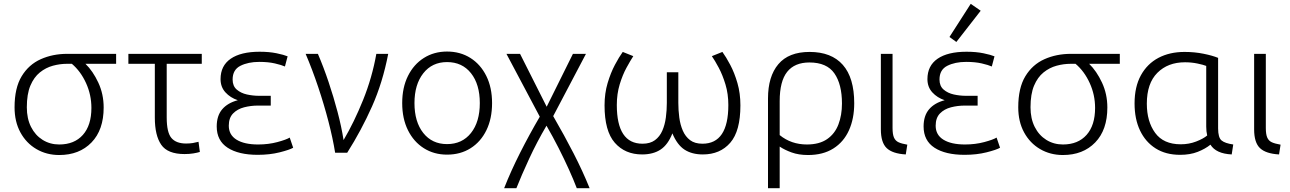

<svg xmlns="http://www.w3.org/2000/svg" viewBox="-20 -797 6732 1002"><path d="M289 12Q223 12 170 -19Q117 -50 86.5 -106Q56 -162 56 -237Q56 -338 93 -399Q130 -460 192.5 -488Q255 -516 331 -516H586V-464H426Q465 -426 493 -366Q521 -306 521 -236Q521 -119 457.5 -53.5Q394 12 289 12ZM289 -43Q368 -43 412.5 -93Q457 -143 457 -234Q457 -302 429 -363.5Q401 -425 355 -464H329Q293 -464 256 -454Q219 -444 188 -419Q157 -394 138.5 -350Q120 -306 120 -237Q120 -178 142 -134.5Q164 -91 202.5 -67Q241 -43 289 -43Z M943 7Q855 7 821.5 -41.5Q788 -90 788 -183V-464H650V-516H1033V-464H850V-184Q850 -106 874.5 -77Q899 -48 951 -48Q971 -48 986 -50.5Q1001 -53 1016 -57L1023 -4Q1010 0 989.5 3.5Q969 7 943 7Z M1325 11Q1225 11 1168 -26Q1111 -63 1111 -137Q1111 -193 1139.5 -226.5Q1168 -260 1221 -274Q1182 -287 1156.5 -315Q1131 -343 1131 -384Q1131 -454 1184 -490.5Q1237 -527 1335 -527Q1385 -527 1423.5 -519Q1462 -511 1481 -503L1467 -450Q1449 -458 1414.5 -466Q1380 -474 1333 -474Q1275 -474 1234.5 -453.5Q1194 -433 1194 -382Q1194 -348 1215.5 -329.5Q1237 -311 1268.5 -304Q1300 -297 1332 -297H1393V-246H1326Q1289 -246 1254 -237Q1219 -228 1196.5 -205Q1174 -182 1174 -141Q1174 -93 1214.5 -68Q1255 -43 1327 -43Q1381 -43 1427.5 -55.5Q1474 -68 1492 -79L1510 -26Q1491 -15 1439.5 -2Q1388 11 1325 11Z M1729 0Q1717 -75 1694 -163.5Q1671 -252 1640.5 -343Q1610 -434 1575 -516H1639Q1669 -446 1695 -368.5Q1721 -291 1741.5 -213.5Q1762 -136 1773 -66Q1828 -159 1875 -275.5Q1922 -392 1944 -516H2006Q1977 -366 1921.5 -241.5Q1866 -117 1792 0Z M2313 10Q2245 10 2192 -23.5Q2139 -57 2109 -117.5Q2079 -178 2079 -259Q2079 -340 2109 -400.5Q2139 -461 2192 -494.5Q2245 -528 2313 -528Q2382 -528 2435 -494.5Q2488 -461 2518 -400.5Q2548 -340 2548 -259Q2548 -178 2518.5 -117.5Q2489 -57 2436 -23.5Q2383 10 2313 10ZM2313 -45Q2392 -45 2438 -103Q2484 -161 2484 -259Q2484 -357 2438 -415Q2392 -473 2313 -473Q2235 -473 2189 -414.5Q2143 -356 2143 -259Q2143 -161 2189 -103Q2235 -45 2313 -45Z M2611 185Q2646 96 2694 1Q2742 -94 2797 -188L2623 -516H2694L2833 -240L2970 -516H3038L2867 -191Q2926 -89 2973.5 3.5Q3021 96 3057 185H2990Q2974 143 2949.5 88.5Q2925 34 2895 -25Q2865 -84 2832 -141Q2782 -56 2741.5 31.5Q2701 119 2675 185Z M3331 9Q3242 9 3188.5 -52Q3135 -113 3135 -247Q3135 -310 3151 -363.5Q3167 -417 3189 -458.5Q3211 -500 3230 -526L3285 -504Q3270 -481 3249.5 -443.5Q3229 -406 3214 -356.5Q3199 -307 3199 -249Q3199 -47 3333 -47Q3373 -47 3398 -65.5Q3423 -84 3436.5 -115Q3450 -146 3455 -184Q3460 -222 3460 -260V-420H3520V-260Q3520 -222 3525 -184Q3530 -146 3543.5 -115Q3557 -84 3581.5 -65.5Q3606 -47 3646 -47Q3781 -47 3781 -249Q3781 -307 3766 -356.5Q3751 -406 3731 -443.5Q3711 -481 3695 -504L3750 -526Q3769 -500 3791 -458.5Q3813 -417 3828.5 -363.5Q3844 -310 3844 -247Q3844 -113 3791 -52Q3738 9 3648 9Q3591 9 3552.5 -16Q3514 -41 3489 -101Q3466 -42 3427.5 -16.5Q3389 9 3331 9Z M3988 185V-283Q3988 -398 4042 -462Q4096 -526 4205 -526Q4319 -526 4378.5 -458.5Q4438 -391 4438 -258Q4438 -178 4410.5 -117Q4383 -56 4329 -22Q4275 12 4197 12Q4148 12 4111 -1.5Q4074 -15 4049 -32V185ZM4191 -43Q4256 -43 4296.5 -71Q4337 -99 4355.5 -147.5Q4374 -196 4374 -257Q4374 -357 4334.5 -414Q4295 -471 4204 -471Q4127 -471 4088 -422Q4049 -373 4049 -269V-92Q4109 -43 4191 -43Z M4707 9Q4638 5 4607.5 -24Q4577 -53 4577 -122V-516H4638V-129Q4638 -96 4645.5 -79Q4653 -62 4669.5 -54.5Q4686 -47 4715 -42Z M5014 11Q4914 11 4857 -26Q4800 -63 4800 -137Q4800 -193 4828.5 -226.5Q4857 -260 4910 -274Q4871 -287 4845.5 -315Q4820 -343 4820 -384Q4820 -454 4873 -490.5Q4926 -527 5024 -527Q5074 -527 5112.5 -519Q5151 -511 5170 -503L5156 -450Q5138 -458 5103.5 -466Q5069 -474 5022 -474Q4964 -474 4923.5 -453.5Q4883 -433 4883 -382Q4883 -348 4904.5 -329.5Q4926 -311 4957.5 -304Q4989 -297 5021 -297H5082V-246H5015Q4978 -246 4943 -237Q4908 -228 4885.5 -205Q4863 -182 4863 -141Q4863 -93 4903.5 -68Q4944 -43 5016 -43Q5070 -43 5116.5 -55.5Q5163 -68 5181 -79L5199 -26Q5180 -15 5128.5 -2Q5077 11 5014 11ZM4971 -578 4935 -604 5046 -777 5098 -741Z M5527 12Q5461 12 5408 -19Q5355 -50 5324.5 -106Q5294 -162 5294 -237Q5294 -338 5331 -399Q5368 -460 5430.5 -488Q5493 -516 5569 -516H5824V-464H5664Q5703 -426 5731 -366Q5759 -306 5759 -236Q5759 -119 5695.5 -53.5Q5632 12 5527 12ZM5527 -43Q5606 -43 5650.5 -93Q5695 -143 5695 -234Q5695 -302 5667 -363.5Q5639 -425 5593 -464H5567Q5531 -464 5494 -454Q5457 -444 5426 -419Q5395 -394 5376.5 -350Q5358 -306 5358 -237Q5358 -178 5380 -134.5Q5402 -91 5440.5 -67Q5479 -43 5527 -43Z M6139 11Q6064 11 6011 -22.5Q5958 -56 5929.5 -116Q5901 -176 5901 -257Q5901 -344 5934 -404Q5967 -464 6025.5 -495Q6084 -526 6162 -526Q6214 -526 6261 -516.5Q6308 -507 6337 -495V-127Q6337 -79 6355 -64Q6373 -49 6416 -43L6408 9Q6326 5 6297 -42Q6270 -20 6230.5 -4.5Q6191 11 6139 11ZM6142 -44Q6185 -44 6222.5 -58.5Q6260 -73 6280 -90Q6275 -111 6275 -136V-453Q6260 -459 6229 -465.5Q6198 -472 6164 -472Q6075 -472 6020 -417Q5965 -362 5965 -256Q5965 -163 6008.5 -103.5Q6052 -44 6142 -44Z M6655 9Q6586 5 6555.5 -24Q6525 -53 6525 -122V-516H6586V-129Q6586 -96 6593.5 -79Q6601 -62 6617.5 -54.5Q6634 -47 6663 -42Z"/></svg>

Font: Ubuntu Sans Light
Style: Regular
Weight: 300
Designer: Dalton Maag Ltd
Foundry: Dalton Maag Ltd
Version: Version 1.006; ttfautohint (v1.8.4.7-5d5b)